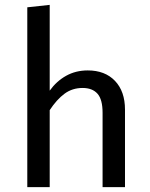

<svg xmlns="http://www.w3.org/2000/svg" viewBox="-20 -768 614 788"><path d="M493 -318V0H401V-305Q401 -360 380 -383.5Q359 -407 319 -407Q277 -407 245 -383.5Q213 -360 184 -316V0H92V-738L184 -748V-396Q212 -435 251.5 -457Q291 -479 340 -479Q411 -479 452 -436Q493 -393 493 -318Z"/></svg>

Font: FiraGOUPP
Style: Medium
Weight: 400
Designer: bBox Type
Foundry: bBox Type GmbH
Version: Version 1.001